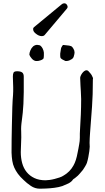

<svg xmlns="http://www.w3.org/2000/svg" viewBox="-20 -1132 634 1164"><path d="M181 -851Q193 -860 205 -860Q209 -860 219 -858Q228 -856 238 -839Q245 -825 246 -813Q246 -799 246 -796Q246 -782 243 -776Q236 -769 225 -766Q214 -762 203 -762H198Q184 -764 173 -776.5Q162 -789 158 -800Q158 -812 164 -826Q170 -841 181 -851ZM355 -850Q359 -857 362 -859Q365 -859 368 -859Q372 -859 377 -858Q404 -856 412 -852Q419 -848 425 -837Q432 -826 432 -814Q432 -805 427 -789Q423 -775 406 -769V-768Q392 -762 384 -762Q383 -762 377 -762Q373 -763 359 -771Q349 -777 347 -781Q345 -786 345 -796V-807Q345 -807 345 -807Q347 -820 349 -833Q350 -844 355 -849ZM233 -913Q215 -913 196 -929Q181 -941 181 -954Q181 -956 181 -959Q182 -964 187 -968L353 -1105Q361 -1112 369 -1112Q379 -1112 384.5 -1104.5Q390 -1097 390 -1091Q390 -1084 385 -1079L251 -920Q245 -913 233 -913ZM358 -4Q337 3 310 6.5Q283 10 257.5 11Q232 12 222 12Q192 12 167 -5Q142 -22 124 -40Q102 -60 88.5 -78.5Q75 -97 66.5 -116Q58 -135 54.5 -157Q51 -179 50 -207Q50 -287 52 -370Q54 -503 59 -556Q60 -567 60 -578.5Q60 -590 60 -604Q60 -619 59 -634.5Q58 -650 58 -668Q58 -683 62 -691.5Q66 -700 84 -700Q104 -700 114 -693Q124 -686 124 -667Q124 -621 124 -574Q123 -492 118 -449Q116 -431 114 -415Q112 -399 110 -383Q108 -366 108 -350Q108 -346 108.5 -333.5Q109 -321 109 -299Q109 -277 107.5 -254Q106 -231 106 -210Q106 -174 114.5 -143Q123 -112 141.5 -89Q160 -66 188.5 -52.5Q217 -39 256 -39Q265 -39 280 -41Q295 -43 310.5 -47Q326 -51 341 -56Q356 -61 366 -68Q404 -90 425 -128Q442 -157 451 -209Q453 -220 455.5 -231.5Q458 -243 460 -257Q462 -267 463 -277Q464 -287 464 -298Q464 -311 464 -322Q464 -333 465 -343Q468 -390 470 -437Q472 -484 472 -532Q472 -548 470 -580L468 -612Q466 -644 466 -660Q466 -665 469.5 -673Q473 -681 478.5 -688.5Q484 -696 491 -701Q498 -706 504 -706Q511 -706 516 -701Q518 -699 519.5 -696.5Q521 -694 523 -693Q532 -683 535.5 -677Q539 -671 543 -661Q544 -659 544 -657Q544 -656 543.5 -654.5Q543 -653 543 -650Q543 -553 538 -487Q527 -339 526 -327Q525 -310 524 -295Q523 -280 523 -266Q523 -260 523.5 -254.5Q524 -249 524 -242Q524 -233 521.5 -215.5Q519 -198 515.5 -179.5Q512 -161 507 -145Q504 -136 496 -123L491 -115L489 -112Q487 -109 485 -105.5Q483 -102 481 -100Q472 -90 464 -80Q450 -64 446 -62Q440 -57 434 -52Q424 -46 422 -43Q414 -30 395 -20Z"/></svg>

Font: ToneOZ-Pinyin-Tsuipita-TC
Style: Regular
Weight: 400
Designer: ÂÆ£ÂøóÂáåJeffrey Xuan(jeffreyx@gmail.com, ToneOZ.com) ÈòøÂù§(cjkFonts)
Foundry: ToneOZ
Version: Version 0.24071